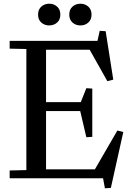

<svg xmlns="http://www.w3.org/2000/svg" viewBox="-20 -960 706 1034"><path d="M32 -42 122 -44V-696L32 -698V-740H505L517 -794L549 -792L590 -531L558 -523L463 -692H228V-410H415L445 -485L477 -483V-223L445 -221L412 -362H228V-48H491L612 -257L644 -249L577 52L545 54L535 0H32ZM185 -881Q185 -909 202.5 -924.5Q220 -940 245 -940Q270 -940 287.5 -924.5Q305 -909 305 -881Q305 -854 287.5 -838.5Q270 -823 245 -823Q220 -823 202.5 -838.5Q185 -854 185 -881ZM413 -940Q438 -940 455.5 -924.5Q473 -909 473 -881Q473 -854 455.5 -838.5Q438 -823 413 -823Q388 -823 370.5 -838.5Q353 -854 353 -881Q353 -909 370.5 -924.5Q388 -940 413 -940Z"/></svg>

Font: Minipax
Style: Regular
Weight: 400
Designer: Raphaël Ronot, Igor Stepanchenko (Cyrillic)
Foundry: steppetype
Version: Version 1.002